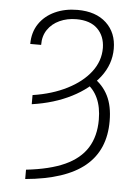

<svg xmlns="http://www.w3.org/2000/svg" viewBox="-54 -595 607 850"><g transform="rotate(5 249.5 -170.0)"><path d="M90.3 -119.6V-160.2Q176.8 -173.3 242.7 -206.8Q308.6 -240.2 345.7 -288.6Q382.8 -336.9 382.3 -395.5Q381.3 -447.8 348.9 -479.7Q316.4 -511.7 254.9 -511.7Q213.9 -511.7 180.4 -496.3Q147 -481 127.7 -452.6Q108.4 -424.3 108.9 -384.8H60.5Q60.5 -436.5 85.9 -474.4Q111.3 -512.2 155.8 -532.7Q200.2 -553.2 256.3 -553.2Q337.9 -553.2 384.3 -510Q430.7 -466.8 430.7 -395.5Q430.7 -326.7 386.5 -269.3Q342.3 -211.9 265.6 -172.9Q189 -133.8 90.3 -119.6ZM321.3 -234.4 350.1 -261.7Q394.5 -233.4 417.5 -187.7Q440.4 -142.1 440.4 -75.2Q440.9 53.7 354.7 125.2Q268.6 196.8 90.3 212.9V171.4Q195.3 159.7 261.7 129.4Q328.1 99.1 360.1 47.9Q392.1 -3.4 392.1 -76.7Q392.1 -132.8 373.8 -172.6Q355.5 -212.4 321.3 -234.4Z"/></g></svg>

Font: Inter 20pt ExtraLight
Style: Regular
Weight: 250
Version: Version 4.001;git-66647c0bb